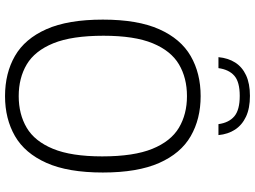

<svg xmlns="http://www.w3.org/2000/svg" viewBox="-142 -838 989 744"><g transform="rotate(90 352.0 -465.5)"><path d="M352 9Q263 9 196.2 -29.5Q129.5 -68 92.5 -151.5Q55.5 -235 55.5 -370Q55.5 -505 92.8 -588.5Q130 -672 196.8 -710.5Q263.5 -749 352 -749Q440.5 -749 507.2 -710.5Q574 -672 611 -588.2Q648 -504.5 648 -370Q648 -235.5 610.8 -151.8Q573.5 -68 506.8 -29.5Q440 9 352 9ZM352 -44Q422 -44 474.5 -75Q527 -106 556.2 -177Q585.5 -248 585.5 -367.5Q585.5 -490 556.2 -561.8Q527 -633.5 474.5 -664.8Q422 -696 352 -696Q281.5 -696 229 -665Q176.5 -634 147.2 -563.2Q118 -492.5 118 -372.5Q118 -250 147.2 -178.2Q176.5 -106.5 229 -75.2Q281.5 -44 352 -44ZM201 -818Q204.5 -855.5 221.8 -882.8Q239 -910 271.2 -925Q303.5 -940 351 -940Q399 -940 431.5 -924.8Q464 -909.5 481.8 -882.2Q499.5 -855 503 -818H460.5Q455 -858.5 430.2 -879.5Q405.5 -900.5 351 -900.5Q297 -900.5 273 -879.5Q249 -858.5 243.5 -818Z"/></g></svg>

Font: Encode Sans Condensed Thin Light
Style: Regular
Weight: 300
Version: Version 3.002